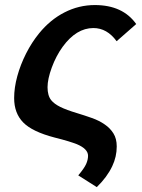

<svg xmlns="http://www.w3.org/2000/svg" viewBox="-20 -559 572 775"><path d="M37.1 -163.1Q37.1 -205.1 49.8 -251.5Q62.5 -297.9 85.2 -342.8Q107.9 -387.7 137.7 -424.3Q182.6 -479.5 240.5 -509Q298.3 -538.6 362.8 -538.6Q475.6 -538.6 529.8 -461.9L450.7 -392.6Q412.1 -445.8 356.9 -445.8Q288.1 -445.8 232.9 -370.1Q206.1 -333 189 -286.4Q171.9 -239.7 171.9 -207Q171.9 -173.3 186.5 -154.8Q198.7 -139.6 223.4 -127.4Q248 -115.2 290.5 -102.5Q320.8 -93.3 350.6 -82.8Q380.4 -72.3 402.8 -56.6Q424.3 -42 437.7 -20.8Q451.2 0.5 451.2 32.2Q451.2 73.7 433.1 111.8Q412.1 156.2 370.6 196.3L295.9 148.9Q319.8 120.6 327.6 103.3Q335.4 85.9 335.4 69.8Q335.4 42 290 22.9Q277.8 18.1 255.6 11.2Q233.4 4.4 200.2 -3.9Q110.4 -27.3 73.7 -64.7Q37.1 -102.1 37.1 -163.1Z"/></svg>

Font: Arimo
Style: Bold Italic
Weight: 700
Italic angle: -12°
Designer: Steve Matteson
Foundry: Monotype Imaging Inc.
Version: Version 1.33